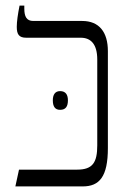

<svg xmlns="http://www.w3.org/2000/svg" viewBox="-20 -667 456 687"><path d="M35 0H276C336 0 366 -35 366 -137V-484C366 -552 335 -592 274 -592H99C75 -592 67 -608 67 -636V-647H50C44 -617 40 -590 40 -571C40 -544 48 -532 74 -532H269C305 -532 328 -509 328 -454V-147C328 -86 312 -60 256 -60H48ZM169 -308C169 -286 177 -274 195 -274C215 -274 223 -286 223 -308C223 -328 215 -341 195 -341C177 -341 169 -328 169 -308Z"/></svg>

Font: Noto Serif Hebrew Condensed Light
Style: Regular
Weight: 300
Width: 3
Designer: Monotype Design Team
Foundry: Monotype Imaging Inc.
Version: Version 2.004